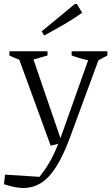

<svg xmlns="http://www.w3.org/2000/svg" viewBox="-49 -740 558 962"><path d="M-29 183 -24 135 149 146Q175 113 193 83.5Q211 54 226.5 19.5Q242 -15 259 -62L405 -473H457L300 -47Q252 82 197.5 142Q143 202 68 202Q47 202 22.5 197Q-2 192 -29 183ZM205 -10 36 -473H108L262 -24ZM84 -432Q61 -436 39.5 -444Q18 -452 -2 -462V-483H189V-462ZM433 -432Q402 -435 371 -443Q340 -451 310 -462V-483H489V-462ZM172 -562 160 -583 326 -720H336L363 -676Q317 -644 269 -616Q221 -588 172 -562Z"/></svg>

Font: Piazzolla 24pt Light
Style: Regular
Weight: 300
Designer: Juan Pablo del Peral
Foundry: Huerta Tipografica
Version: Version 2.005